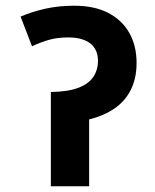

<svg xmlns="http://www.w3.org/2000/svg" viewBox="-20 -652 541 672"><path d="M240 -632Q310 -632 358.5 -607Q407 -582 432.5 -537Q458 -492 458 -432Q458 -378 438 -338Q418 -298 381 -272.5Q344 -247 292 -234V0H158V-330Q219 -331 255 -345Q291 -359 307 -383.5Q323 -408 323 -438Q323 -479 296 -500Q269 -521 219 -521Q182 -521 153 -513Q124 -505 92 -490L52 -594Q92 -611 138.5 -621.5Q185 -632 240 -632Z"/></svg>

Font: Noto Sans Devanagari
Style: Regular
Weight: 400
Designer: Jelle Bosma - Monotype Design Team
Foundry: Monotype Imaging Inc.
Version: Version 2.003